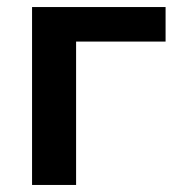

<svg xmlns="http://www.w3.org/2000/svg" viewBox="-20 -525 507 545"><path d="M71 0V-505H450V-407H196V0Z"/></svg>

Font: MulishBold
Style: Bold
Weight: 700
Designer: Vernon Adams
Foundry: Vernon Adams
Version: Version 3.602; ttfautohint (v1.8.3)